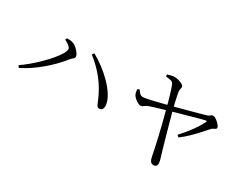

<svg xmlns="http://www.w3.org/2000/svg" viewBox="-90 -1226 2180 1735"><g transform="rotate(30 1000.0 -358.0)"><path d="M61.4 -138.3Q99.8 -164.4 143.7 -201.2Q187.6 -237.9 229.2 -278.6Q270.8 -319.3 304.8 -359.4Q338.7 -399.5 359.3 -432.9Q379.8 -466.4 379.8 -487.4Q379.8 -499.4 368.4 -511Q356.9 -522.7 340.9 -532.9Q325 -543.1 311.7 -549.4L319.2 -567.9Q330.7 -568.2 346.8 -567.5Q362.9 -566.7 378.3 -562Q394.3 -558 410.6 -546.3Q426.8 -534.5 441 -519.3Q455.2 -504 463.9 -489.1Q472.6 -474.2 472.6 -462.8Q472.6 -448.7 459.7 -439.3Q446.9 -429.8 432.9 -412.7Q398.7 -370.2 357.8 -328.1Q316.8 -286 271 -247.5Q225.3 -209.1 176 -176Q126.7 -143 76.1 -117.8ZM890.1 -162.3Q871.3 -162.1 863.2 -176.8Q855 -191.6 843.2 -221.7Q801.2 -322.3 738.4 -402.9Q675.6 -483.6 586.2 -553.7L601.7 -573.8Q654.9 -544.9 709.9 -503.5Q764.8 -462.1 811.9 -413.8Q859 -365.5 889.7 -315.9Q920.4 -266.4 926.1 -220.8Q928.7 -203.1 924 -189.7Q919.4 -176.3 910.6 -169.4Q901.9 -162.5 890.1 -162.3Z M1568.9 34.9Q1545.9 34.9 1534.6 17.9Q1523.4 0.8 1518.8 -25.8Q1512.9 -58.1 1503.2 -102.8Q1493.6 -147.5 1481.9 -198.2Q1470.1 -248.9 1457.7 -299.8Q1445.2 -350.7 1433.5 -395.2Q1421.9 -439.6 1413.2 -471.5Q1409.2 -489.1 1401.1 -518.4Q1393 -547.8 1383.6 -580.4Q1374.2 -613.1 1364.9 -641.1Q1355.6 -669 1349.2 -683.2Q1340 -703 1321.1 -708.1Q1302.2 -713.3 1267.3 -716.4L1264.1 -736Q1283.4 -742.7 1302.3 -747.1Q1321.1 -751.5 1337.9 -751.5Q1354.4 -751.5 1371.6 -747.5Q1388.8 -743.5 1403.9 -737Q1419 -730.6 1428.9 -723.1Q1438.8 -715.5 1438.8 -707.8Q1439.6 -694.4 1436 -682.8Q1432.4 -671.3 1434.2 -650.8Q1436.8 -637.1 1442.5 -608.8Q1448.3 -580.6 1456 -547.3Q1463.6 -513.9 1471.2 -486Q1484.2 -435.9 1500.2 -378.7Q1516.1 -321.4 1531.5 -266.2Q1546.9 -210.9 1560.1 -165.4Q1573.3 -119.8 1581.3 -93.2Q1586 -77.6 1591.4 -60.3Q1596.7 -42.9 1600.2 -28.1Q1603.7 -13.4 1603.7 -5.1Q1603.7 13.2 1595.3 24Q1586.9 34.9 1568.9 34.9ZM1619.8 -312.3Q1656.1 -350.3 1688.5 -391.5Q1720.9 -432.7 1745.9 -471Q1770.9 -509.3 1783.8 -536.5Q1789.4 -548.8 1786.2 -551.1Q1783 -553.3 1773.6 -551.3Q1757.8 -547.5 1728.6 -539.8Q1699.3 -532.1 1661.8 -521.6Q1624.2 -511.2 1584.7 -500Q1545.2 -488.8 1508.9 -478.8Q1472.6 -468.8 1446.2 -461.2Q1415 -452.4 1378.1 -441.2Q1341.2 -430 1310.3 -420.5Q1279.4 -411 1267.3 -406.4Q1240.4 -397.1 1227.1 -384.7Q1213.8 -372.3 1197.9 -372.3Q1185.2 -372.3 1167.5 -381.8Q1149.8 -391.3 1134 -405.7Q1118.1 -420.1 1110.3 -434.7Q1106.1 -442.4 1103.7 -455.8Q1101.2 -469.2 1098.6 -487L1117.9 -495.6Q1128.4 -481.6 1141.9 -466.3Q1155.3 -451.1 1176.2 -450.3Q1186.1 -449.5 1212.7 -454.6Q1239.4 -459.7 1276.8 -468.3Q1314.2 -476.9 1355.9 -487.7Q1397.6 -498.5 1436.9 -508.3Q1469.9 -517.1 1518 -529.9Q1566.1 -542.7 1616 -556.2Q1665.9 -569.8 1706.4 -581Q1747 -592.2 1764.9 -597.8Q1781.5 -603.2 1791.6 -613Q1801.7 -622.9 1812.6 -622.9Q1825.1 -622.9 1840 -614Q1854.9 -605.1 1868.9 -592.3Q1882.8 -579.5 1891.8 -566.6Q1900.8 -553.6 1900.8 -545.3Q1900.8 -536.6 1892.3 -531.1Q1883.9 -525.5 1872.8 -520.7Q1861.7 -515.8 1854.1 -507Q1832.8 -482.6 1800.3 -446.5Q1767.7 -410.3 1727.5 -370.6Q1687.2 -330.9 1639.9 -295.2Z"/></g></svg>

Font: Noto Serif HK ExtraLight
Style: Regular
Weight: 200
Designer: Ryoko NISHIZUKA 西塚涼子 (kana & ideographs); Frank Grießhammer (Latin, Greek & Cyrillic); Wenlong ZHANG 张文龙 (bopomofo); San
Foundry: Adobe
Version: Version 2.002-H1;hotconv 1.1.0;makeotfexe 2.6.0